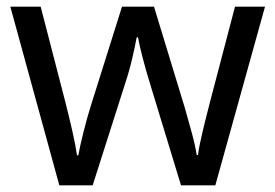

<svg xmlns="http://www.w3.org/2000/svg" viewBox="-20 -557 826 576"><path d="M102 -537 176 -251Q187 -208 197 -164Q207 -120 211 -91H215Q217 -103 221 -121Q225 -139 230 -159Q235 -179 240.5 -199Q246 -219 251 -235L346 -537H442L534 -235Q544 -200 555 -160Q566 -120 570 -92H574Q577 -117 587.5 -161Q598 -205 610 -251L685 -537H775L626 -1H523L431 -303Q418 -345 408 -383.5Q398 -422 394 -445H390Q386 -422 377 -383Q368 -344 354 -302L258 -1H158L11 -537Z"/></svg>

Font: BC Sans
Style: Regular
Weight: 400
Designer: Monotype Design Team
Province of B.C.
Foundry: Monotype Imaging Inc.
Version: Version 2.000;GOOG;noto-source:20170915:90ef993387c0